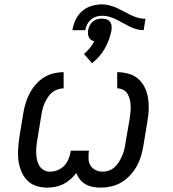

<svg xmlns="http://www.w3.org/2000/svg" viewBox="-20 -850 790 878"><path d="M195 8Q168 8 143.5 -0.5Q119 -9 102.5 -27Q86 -45 76.5 -69Q67 -93 64 -118.5Q61 -144 63 -171Q65 -198 69 -225L87 -335Q91 -358 98 -380.5Q105 -403 116 -424Q127 -445 143.5 -464Q160 -483 181 -496Q202 -509 225 -514.5Q248 -520 271 -520V-446Q257 -446 243 -441Q229 -436 217.5 -426.5Q206 -417 198 -404Q190 -391 184 -378Q178 -365 174.5 -351Q171 -337 169 -323L151 -213Q148 -197 146.5 -181Q145 -165 145.5 -150Q146 -135 149 -120Q152 -105 159.5 -92.5Q167 -80 180 -72.5Q193 -65 209 -65Q226 -65 243.5 -72Q261 -79 273.5 -92Q286 -105 293 -122Q300 -139 303 -156L304 -161H387L386 -156Q384 -139 385 -122Q386 -105 394.5 -92Q403 -79 418 -72Q433 -65 450 -65Q465 -65 479.5 -70.5Q494 -76 505.5 -87Q517 -98 525 -111.5Q533 -125 539 -139Q545 -153 548.5 -167.5Q552 -182 554 -197L573 -307Q575 -322 576.5 -337Q578 -352 577.5 -366.5Q577 -381 573.5 -395Q570 -409 563 -421Q556 -433 543 -439.5Q530 -446 516 -446V-520Q542 -520 567.5 -513Q593 -506 612 -489.5Q631 -473 642 -450Q653 -427 657 -401.5Q661 -376 660 -349Q659 -322 654 -295L636 -185Q632 -161 625 -137Q618 -113 605.5 -90.5Q593 -68 575 -48.5Q557 -29 535 -16Q513 -3 488.5 2.5Q464 8 440 8Q422 8 404 4.5Q386 1 371 -7.5Q356 -16 345.5 -29.5Q335 -43 329 -59Q317 -43 301.5 -29.5Q286 -16 268.5 -7.5Q251 1 232.5 4.5Q214 8 195 8ZM370 -712H311Q315 -736 325.5 -759Q336 -782 355.5 -799Q375 -816 399 -823Q423 -830 448 -830Q465 -830 482.5 -825Q500 -820 515.5 -813Q531 -806 546.5 -797.5Q562 -789 577.5 -781.5Q593 -774 610 -769Q627 -764 645 -764L637 -712Q619 -712 602.5 -717Q586 -722 571 -729.5Q556 -737 542 -745Q528 -753 513 -760.5Q498 -768 481.5 -773Q465 -778 448 -778Q434 -778 420.5 -774Q407 -770 396 -760.5Q385 -751 378.5 -738.5Q372 -726 370 -712ZM401 -561 364 -603Q378 -615 390 -629.5Q402 -644 411 -661Q403 -663 396.5 -667.5Q390 -672 386.5 -679.5Q383 -687 382.5 -695Q382 -703 383 -712Q385 -723 390 -733Q395 -743 404 -751Q413 -759 424 -762Q435 -765 445 -765Q456 -765 466 -762Q476 -759 482.5 -751Q489 -743 490 -733Q491 -723 490 -712Q486 -691 478.5 -670Q471 -649 460 -629.5Q449 -610 434 -592.5Q419 -575 401 -561Z"/></svg>

Font: Iosevka Etoile Oblique
Style: Regular
Weight: 400
Italic angle: -9°
Designer: Belleve Invis
Foundry: Belleve Invis
Version: Version 15.5.2; ttfautohint (v1.8.4)